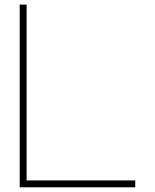

<svg xmlns="http://www.w3.org/2000/svg" viewBox="-20 -798 660 818"><path d="M64 -778.3H93.3V-29.3H556.2V0H64Z"/></svg>

Font: Cherry
Style: Light
Weight: 300
Designer: Amin Abedi
Version: Version 1.00 ; ttfautohint (v1.6)